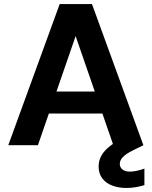

<svg xmlns="http://www.w3.org/2000/svg" viewBox="-20 -720 752 952"><path d="M21 0 276 -700H436L691 0H542L355 -541L168 0ZM133 -157 170 -266H530L566 -157ZM606 212Q569 212 537.5 200.5Q506 189 487.5 165Q469 141 469 105Q469 77 482.5 52Q496 27 527.5 2.5Q559 -22 615 -46L660 -65L691 0L640 25Q604 43 589 59Q574 75 574 92Q574 110 587.5 120.5Q601 131 624 131Q639 131 658 127Q677 123 696 116V198Q677 204 654 208Q631 212 606 212Z"/></svg>

Font: DM Sans 24pt ExtraBold
Style: Regular
Weight: 800
Designer: Colophon Foundry, Jonny Pinhorn
Foundry: Colophon Foundry
Version: Version 4.004;gftools[0.9.30]